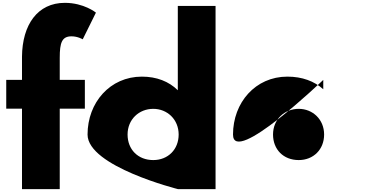

<svg xmlns="http://www.w3.org/2000/svg" viewBox="-20 -1333 2653 1353"><path d="M135 -770H24V-567H135V0H401V-567H578V-770H401V-926C401 -1032 416 -1077 484 -1077C528 -1077 563 -1056 563 -1056L656 -1244C656 -1244 572 -1313 437 -1313C245 -1313 137 -1159 135 -934Z M597 -385C597 -160 1235 0 1235 0H1499V-1291H1233V-697C1170 -759 1084 -793 980 -793C755 -793 597 -610 597 -385ZM879 -385C879 -491 959 -566 1060 -566C1159 -566 1239 -491 1239 -385C1239 -280 1164 -205 1060 -205C952 -205 879 -280 879 -385Z M1622 -385C1622 -160 2258 -770 2258 -770V-704C2195 -761 2109 -793 2005 -793C1780 -793 1622 -610 1622 -385ZM1904 -385C1904 -491 1984 -566 2085 -566C2184 -566 2264 -491 2264 -385C2264 -280 2189 -205 2085 -205C1977 -205 1904 -280 1904 -385Z"/></svg>

Font: Hussar Dziwak
Style: Regular
Weight: 400
Version: Version 1.022